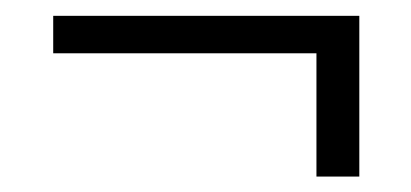

<svg xmlns="http://www.w3.org/2000/svg" viewBox="-20 -403 524 245"><path d="M438.5 -177.7H383.8V-335H47.9V-382.8H438.5Z"/></svg>

Font: Pretendard JP ExtraLight
Style: Regular
Weight: 200
Designer: Base glyphs from Inter by Rasmus Andersson; Hangeul glyphs from Noto Sans CJK(Source Han Sans) by Jang Soo-young and Kan
Foundry: Kil Hyung-jin
Version: Version 1.309